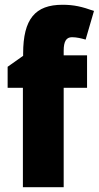

<svg xmlns="http://www.w3.org/2000/svg" viewBox="-20 -851 414 805"><path d="M345 -483V-619H247V-638C247 -678 258 -695 282 -695C302 -695 321 -690 339 -685L374 -805C324 -823 290 -831 242 -831C128 -831 77 -772 77 -626V-617L12 -571V-483H76V-66H247V-483Z"/></svg>

Font: Noto Sans Malayalam UI Condensed Black
Style: Regular
Weight: 900
Width: 3
Designer: Jelle Bosma - Monotype Design Team
Foundry: Monotype Imaging Inc.
Version: Version 2.104